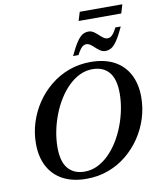

<svg xmlns="http://www.w3.org/2000/svg" viewBox="-107 -1097 975 1190"><g transform="rotate(-10 381.0 -501.5)"><path d="M196 -210Q196 -120.5 233 -77.2Q270 -34 337.5 -34Q379.5 -34 417.8 -52.5Q456 -71 489 -103.5Q522 -136 548.8 -179Q575.5 -222 594.5 -271.5Q613.5 -321 623.8 -373Q634 -425 634 -475Q634 -564.5 597.2 -607.8Q560.5 -651 492.5 -651Q450.5 -651 412.2 -632.5Q374 -614 341 -581.5Q308 -549 281.2 -506Q254.5 -463 235.5 -413.5Q216.5 -364 206.2 -312Q196 -260 196 -210ZM761.5 -428.5Q761.5 -360.5 741.2 -296Q721 -231.5 683.5 -175.8Q646 -120 594 -77.5Q542 -35 478 -11.5Q414 12 341 12Q254.5 12 193.5 -20.2Q132.5 -52.5 100.5 -112.8Q68.5 -173 68.5 -256.5Q68.5 -324.5 88.8 -389Q109 -453.5 146.5 -509.2Q184 -565 236.2 -607.5Q288.5 -650 352.2 -673.5Q416 -697 489 -697Q576 -697 636.8 -664.8Q697.5 -632.5 729.5 -572.2Q761.5 -512 761.5 -428.5ZM712.5 -881Q687 -826 667.5 -797.2Q648 -768.5 630.5 -758.2Q613 -748 593 -748Q576.5 -748 562 -757.2Q547.5 -766.5 534.5 -779Q521.5 -791.5 508.5 -800.8Q495.5 -810 482.5 -810Q473.5 -810 464.8 -805.5Q456 -801 446.2 -788.8Q436.5 -776.5 423.5 -752H389.5Q415.5 -807 434.8 -835.5Q454 -864 471.5 -874.5Q489 -885 509.5 -885Q526 -885 540.5 -875.8Q555 -866.5 568 -854Q581 -841.5 593.8 -832.2Q606.5 -823 620 -823Q629.5 -823 638 -827.5Q646.5 -832 656.5 -844.5Q666.5 -857 678.5 -881ZM461 -960 478 -1015H746L729.5 -960Z"/></g></svg>

Font: Newsreader 36pt SemiBold
Style: Italic
Weight: 600
Italic angle: -17°
Designer: Hugues Gentile
Foundry: Production Type
Version: Version 1.003